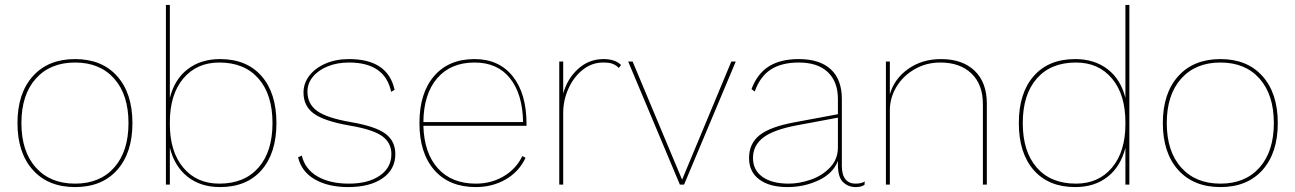

<svg xmlns="http://www.w3.org/2000/svg" viewBox="-20 -750 5262 780"><path d="M518 -250Q518 -129 456 -59.5Q394 10 285 10Q176 10 113.5 -59.5Q51 -129 51 -250Q51 -371 113.5 -440.5Q176 -510 285 -510Q394 -510 456 -440.5Q518 -371 518 -250ZM67 -250Q67 -135 125.5 -69.5Q184 -4 285 -4Q386 -4 444 -69.5Q502 -135 502 -250Q502 -365 444 -430.5Q386 -496 285 -496Q184 -496 125.5 -430.5Q67 -365 67 -250Z M1103 -250Q1103 -128 1042.5 -59Q982 10 874 10Q795 10 742 -32Q689 -74 670 -150V0H654V-730H670V-352Q689 -428 742.5 -469Q796 -510 874 -510Q982 -510 1042.5 -441Q1103 -372 1103 -250ZM1087 -250Q1087 -366 1030 -431Q973 -496 871 -496Q779 -496 724.5 -431Q670 -366 670 -253V-246Q670 -134 724.5 -69Q779 -4 871 -4Q973 -4 1030 -69Q1087 -134 1087 -250Z M1191 -111 1206 -118Q1219 -63 1269.5 -33.5Q1320 -4 1397 -4Q1476 -4 1523 -36.5Q1570 -69 1570 -124Q1570 -170 1532.5 -197Q1495 -224 1400 -240Q1297 -258 1255 -288.5Q1213 -319 1213 -374Q1213 -412 1237 -443Q1261 -474 1303 -492Q1345 -510 1398 -510Q1556 -510 1583 -385L1569 -377Q1544 -496 1398 -496Q1350 -496 1311.5 -480.5Q1273 -465 1251 -438Q1229 -411 1229 -378Q1229 -328 1268 -299.5Q1307 -271 1405 -254Q1505 -237 1545.5 -207Q1586 -177 1586 -124Q1586 -62 1534.5 -26Q1483 10 1394 10Q1314 10 1259.5 -21Q1205 -52 1191 -111Z M2119 -239H1700Q1703 -128 1759 -66Q1815 -4 1913 -4Q1976 -4 2026.5 -34Q2077 -64 2102 -116L2115 -109Q2089 -53 2035 -21.5Q1981 10 1913 10Q1805 10 1744.5 -59Q1684 -128 1684 -250Q1684 -372 1743.5 -441Q1803 -510 1908 -510Q2007 -510 2063 -440Q2119 -370 2119 -246ZM1700 -254H2105Q2103 -368 2052 -432Q2001 -496 1908 -496Q1811 -496 1756 -432Q1701 -368 1700 -254Z M2503 -486 2494 -474Q2483 -485 2469.5 -490.5Q2456 -496 2430 -496Q2385 -496 2348 -467Q2311 -438 2289.5 -390.5Q2268 -343 2268 -291V0H2252V-500H2268V-370Q2285 -431 2329 -470.5Q2373 -510 2432 -510Q2479 -510 2503 -486Z M2969 -500 2759 0H2742L2532 -500H2550L2751 -20L2951 -500Z M3493 -13 3492 1Q3479 10 3456 10Q3426 10 3405 -10Q3384 -30 3384 -82V-96Q3364 -45 3305.5 -17.5Q3247 10 3179 10Q3106 10 3064.5 -21Q3023 -52 3023 -108Q3023 -167 3066 -201Q3109 -235 3207 -253L3384 -286V-348Q3384 -418 3343 -457Q3302 -496 3225 -496Q3156 -496 3112 -468Q3068 -440 3046 -378L3033 -388Q3056 -450 3103 -480Q3150 -510 3225 -510Q3310 -510 3355 -468.5Q3400 -427 3400 -348V-76Q3400 -40 3414.5 -22Q3429 -4 3455 -4Q3481 -4 3493 -13ZM3384 -151V-272L3218 -241Q3122 -223 3080.5 -191Q3039 -159 3039 -108Q3039 -59 3077.5 -31.5Q3116 -4 3184 -4Q3227 -4 3273.5 -20Q3320 -36 3352 -69.5Q3384 -103 3384 -151Z M3989 -329V0H3973V-327Q3973 -407 3926.5 -451.5Q3880 -496 3800 -496Q3743 -496 3696 -469Q3649 -442 3622 -397.5Q3595 -353 3595 -301V0H3579V-500H3595V-367Q3613 -430 3669.5 -470Q3726 -510 3803 -510Q3890 -510 3939.5 -462.5Q3989 -415 3989 -329Z M4568 -730V0H4552V-150Q4533 -74 4480 -32Q4427 10 4348 10Q4240 10 4179.5 -59Q4119 -128 4119 -250Q4119 -372 4179.5 -441Q4240 -510 4348 -510Q4426 -510 4479.5 -469Q4533 -428 4552 -352V-730ZM4552 -246V-253Q4552 -366 4497.5 -431Q4443 -496 4351 -496Q4249 -496 4192 -431Q4135 -366 4135 -250Q4135 -134 4192 -69Q4249 -4 4351 -4Q4443 -4 4497.5 -69Q4552 -134 4552 -246Z M5171 -250Q5171 -129 5109 -59.5Q5047 10 4938 10Q4829 10 4766.5 -59.5Q4704 -129 4704 -250Q4704 -371 4766.5 -440.5Q4829 -510 4938 -510Q5047 -510 5109 -440.5Q5171 -371 5171 -250ZM4720 -250Q4720 -135 4778.5 -69.5Q4837 -4 4938 -4Q5039 -4 5097 -69.5Q5155 -135 5155 -250Q5155 -365 5097 -430.5Q5039 -496 4938 -496Q4837 -496 4778.5 -430.5Q4720 -365 4720 -250Z"/></svg>

Font: Work Sans Hairline
Style: Regular
Weight: 400
Designer: Wei Huang
Foundry: Wei Huang
Version: Version 1.032